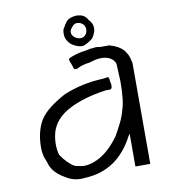

<svg xmlns="http://www.w3.org/2000/svg" viewBox="-87 -849 842 945"><g transform="rotate(-10 334.0 -376.5)"><path d="M449.2 -601.6H496.1Q496.1 -597.7 503.9 -597.7L515.6 -593.8Q554.7 -578.1 570.3 -550.8Q578.1 -539.1 582 -527.3Q585.9 -515.6 589.8 -496.1V-250V3.9V7.8H515.6V-156.2L507.8 -144.5Q425.8 11.7 265.6 19.5Q210.9 27.3 168 0Q125 -23.4 105.5 -54.7Q97.7 -66.4 93.8 -80.1Q89.8 -93.8 85.9 -101.6Q74.2 -128.9 74.2 -164.1Q74.2 -242.2 105.5 -296.9Q125 -328.1 158.2 -353.5Q191.4 -378.9 234.4 -402.3Q328.1 -441.4 433.6 -445.3L460.9 -449.2V-445.3L464.8 -437.5V-429.7L468.8 -410.2Q468.8 -390.6 464.8 -390.6Q460.9 -386.7 457 -386.7H437.5Q324.2 -371.1 250 -332Q175.8 -293 156.2 -226.6Q148.4 -195.3 148.4 -168Q148.4 -136.7 156.2 -113.3Q187.5 -66.4 222.7 -46.9Q253.9 -39.1 269.5 -39.1Q300.8 -39.1 339.8 -58.6Q394.5 -85.9 445.3 -156.2Q460.9 -183.6 476.6 -214.8Q492.2 -246.1 500 -277.3Q515.6 -320.3 515.6 -418L511.7 -503.9Q511.7 -507.8 509.8 -509.8Q507.8 -511.7 507.8 -515.6Q488.3 -546.9 441.4 -546.9Q418 -546.9 382.8 -535.2Q343.8 -531.2 316.4 -515.6Q304.7 -515.6 304.7 -515.6Q300.8 -515.6 293 -543Q285.2 -558.6 285.2 -570.3Q293 -578.1 335.9 -589.8Q351.6 -593.8 367.2 -595.7Q382.8 -597.7 398.4 -601.6Q406.2 -601.6 418 -603.5Q429.7 -605.5 449.2 -601.6ZM414.1 -742.2Q433.6 -722.7 433.6 -699.2Q433.6 -675.8 414.1 -648.4Q382.8 -625 363.3 -621.1Q335.9 -621.1 308.6 -640.6Q281.2 -664.1 281.2 -695.3Q281.2 -718.8 289.1 -726.6Q296.9 -742.2 306.6 -753.9Q316.4 -765.6 332 -769.5Q355.5 -777.3 378.9 -771.5Q402.3 -765.6 414.1 -742.2ZM335.9 -730.5Q316.4 -710.9 316.4 -699.2Q316.4 -679.7 335.9 -668Q355.5 -656.2 375 -664.1Q394.5 -675.8 394.5 -699.2Q394.5 -722.7 371.1 -734.4Q347.7 -742.2 335.9 -730.5Z"/></g></svg>

Font: 和音 by 宁静之雨，公众号njzyshare
Style: Regular
Weight: 400
Designer: Steve Matteson
Foundry: Ascender Corporation
Version: Version 6.00;June 8, 2018;FontCreator 11.0.0.2388 32-bit